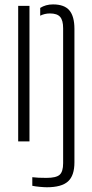

<svg xmlns="http://www.w3.org/2000/svg" viewBox="-20 -626 407 850"><path d="M60.5 0V-600H110.5V0ZM123 196.5V158.5Q134 160 150.8 160.8Q167.5 161.5 185.5 161.5Q228.5 161.5 244 147.8Q259.5 134 259.5 96.5V-501Q259.5 -536 246.2 -551.2Q233 -566.5 201 -566.5Q178 -566.5 158 -556.5V-591Q170 -598.5 184 -602.5Q198 -606.5 214.5 -606.5Q265 -606.5 287.2 -580Q309.5 -553.5 309.5 -498V93Q309.5 151.5 281 177.2Q252.5 203 187.5 203Q176 203 156.5 201.2Q137 199.5 123 196.5Z"/></svg>

Font: Big Shoulders Stencil Text ExtraLight
Style: Regular
Weight: 250
Version: Version 2.001